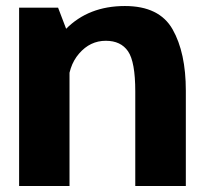

<svg xmlns="http://www.w3.org/2000/svg" viewBox="-20 -618 693 638"><path d="M43.5 0H211V-493L173 -592.5H43.5ZM429.5 0H597.5V-316.5Q597.5 -443 553.5 -520.5Q509.5 -598 395 -598Q274.5 -598 199.2 -521.8Q124 -445.5 124 -367L206 -329.5Q206 -397.5 242.8 -440Q279.5 -482.5 331.5 -482.5Q381.5 -482.5 405.5 -447.5Q429.5 -412.5 429.5 -314Z"/></svg>

Font: Anybody Thin
Style: Bold
Weight: 700
Version: Version 1.113;gftools[0.9.25]